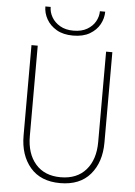

<svg xmlns="http://www.w3.org/2000/svg" viewBox="-61 -955 712 1010"><g transform="rotate(5 295.5 -449.5)"><path d="M137 -909H165Q165 -881 180 -855Q195 -829 224 -812Q253 -795 295 -795Q338 -795 367 -812Q396 -829 410.5 -855Q425 -881 425 -909H453Q453 -874 435.5 -842Q418 -810 383 -789.5Q348 -769 295 -769Q243 -769 208 -789.5Q173 -810 155 -842Q137 -874 137 -909ZM82 -700H115V-223Q115 -130 162.5 -75.5Q210 -21 295 -21Q381 -21 428.5 -75.5Q476 -130 476 -223V-700H509V-223Q509 -119 454 -54.5Q399 10 295 10Q192 10 137 -54.5Q82 -119 82 -223Z"/></g></svg>

Font: Jost* Thin
Style: Regular
Weight: 200
Version: Version 3.7